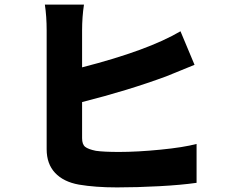

<svg xmlns="http://www.w3.org/2000/svg" viewBox="-20 -783 996 835"><path d="M175.1 -763.1H345.2Q337 -708.8 337 -650.9V-490.1Q623.6 -563.6 764.9 -647L826 -501.1Q817.1 -497.5 769.9 -478.2Q722.7 -458.8 703.1 -451Q536.9 -389.6 337 -339.1V-182.2Q337 -155.2 350.3 -144.5Q363.6 -133.9 397 -127.1Q431.5 -122.2 497.9 -122.2Q577.4 -122.2 677.9 -132.1Q778.4 -142 834.9 -157V12.1Q767.8 21.7 671.9 26.8Q576 32 489 32Q394.5 32 323.2 19.9Q256 7.8 219.5 -31.2Q182.9 -70.3 182.9 -133.9V-650.9Q182.9 -711.3 175.1 -763.1Z"/></svg>

Font: Karasuma Gothic
Style: Black
Weight: 900
Designer: Rasmus Andersson / Ryoko Nishizuka
Foundry: Genbu
Version: Version 1.00